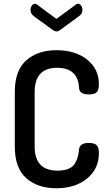

<svg xmlns="http://www.w3.org/2000/svg" viewBox="-20 -999 581 1025"><path d="M59 -217V-508Q59 -623 120.5 -677Q182 -731 281 -731Q383 -731 445.5 -680.5Q508 -630 508 -550Q508 -518 496 -506.5Q484 -495 455 -495Q403 -495 402 -530Q396 -637 285 -637Q165 -637 165 -508V-217Q165 -88 287 -88Q323 -88 347 -98.5Q371 -109 381.5 -129Q392 -149 396 -164Q400 -179 402 -201Q405 -236 454 -236Q483 -236 495.5 -224.5Q508 -213 508 -181Q508 -98 445 -46Q382 6 280 6Q181 6 120 -48Q59 -102 59 -217ZM143 -946Q143 -959 150 -969Q157 -979 167 -979Q174 -979 180 -973L281 -898L383 -973Q389 -979 396 -979Q406 -979 413 -969Q420 -959 420 -946Q420 -925 402 -913L300 -838Q290 -831 281 -831Q274 -831 263 -838L160 -913Q143 -926 143 -946Z"/></svg>

Font: TerminalDosisSemiBold
Style: Bold
Weight: 600
Designer: EdgarTolentino, PabloImpallari, IginoMarini
Foundry: EdgarTolentino, PabloImpallari, IginoMarini
Version: Version 1.006